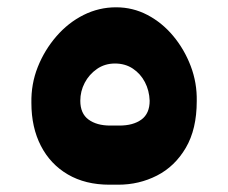

<svg xmlns="http://www.w3.org/2000/svg" viewBox="-20 -492 625 526"><path d="M280 14Q214 14 166 -14Q118 -42 92 -92.5Q66 -143 66 -210Q65 -262 83.5 -308.5Q102 -355 134.5 -392.5Q167 -430 209 -451Q251 -472 298 -472Q344 -472 384 -451Q424 -430 454.5 -393.5Q485 -357 502.5 -311Q520 -265 519 -215Q519 -138 489 -87Q459 -36 410 -11Q361 14 304 14ZM282 -148H307Q345 -148 367.5 -164.5Q390 -181 390 -216Q389 -244 377 -267Q365 -290 344 -304Q323 -318 295 -318Q267 -318 245.5 -303Q224 -288 212 -265Q200 -242 200 -216Q200 -181 222.5 -164.5Q245 -148 282 -148Z"/></svg>

Font: Rubik ExtraBold
Style: Italic
Weight: 800
Italic angle: -12°
Designer: Hubert and Fischer
Foundry: Hubert and Fischer
Version: Version 2.300;gftools[0.9.30]